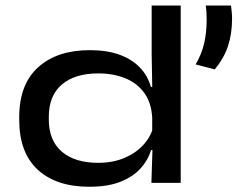

<svg xmlns="http://www.w3.org/2000/svg" viewBox="-20 -680 883 714"><path d="M312 14.5Q189 14.5 120.2 -49Q51.5 -112.5 51.5 -234.5V-244.5Q51.5 -366.5 122 -430Q192.5 -493.5 314 -493.5Q377 -493.5 423.2 -477Q469.5 -460.5 499.2 -430Q529 -399.5 541 -357H577.5L546 -242.5Q543 -298 516.5 -334.5Q490 -371 445.8 -389Q401.5 -407 345 -407Q259 -407 210.2 -365.8Q161.5 -324.5 161.5 -245.5V-236Q161.5 -157.5 210 -116Q258.5 -74.5 345 -74.5Q398.5 -74.5 441 -92Q483.5 -109.5 511.8 -139.8Q540 -170 550 -207.5L577 -122H542Q531 -85.5 503.5 -54.5Q476 -23.5 429 -4.5Q382 14.5 312 14.5ZM543 0 547.5 -139.5 546 -173V-312.5L546.5 -336.5L544 -478.5V-659.5H652V0ZM839 -659.5Q840 -651 841.5 -637.8Q843 -624.5 843 -610Q843 -555.5 828.2 -509.8Q813.5 -464 778.5 -422L707.5 -440.5Q729.5 -477.5 739 -518Q748.5 -558.5 748.5 -607Q748.5 -621 747.8 -633.8Q747 -646.5 745 -659.5Z"/></svg>

Font: Anek Latin Expanded Medium
Style: Regular
Weight: 500
Width: 7
Designer: Yesha Goshar
Foundry: Ek Type
Version: Version 1.003